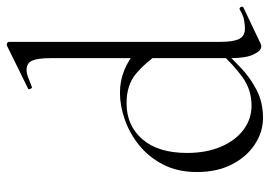

<svg xmlns="http://www.w3.org/2000/svg" viewBox="-132 -632 778 553"><g transform="rotate(-90 256.5 -356.0)"><path d="M193 13Q152 13 116 -11Q80 -35 58.5 -77.5Q37 -120 37 -177Q37 -233 58.5 -274.5Q80 -316 114 -343.5Q148 -371 188 -385Q228 -399 265 -399Q300 -399 330.5 -386.5Q361 -374 387 -351L378 -287Q353 -325 320.5 -352.5Q288 -380 235 -380Q171 -380 131.5 -334.5Q92 -289 92 -206Q92 -150 110 -108Q128 -66 159 -43Q190 -20 228 -20Q274 -20 310 -46Q346 -72 378 -108L386 -101Q365 -77 337 -50.5Q309 -24 273.5 -5.5Q238 13 193 13ZM412 -718V-108Q412 -72 420.5 -55.5Q429 -39 450 -39Q460 -39 474.5 -41.5Q489 -44 505 -54Q510 -56 512.5 -50.5Q515 -45 510 -43L407 6Q403 8 399 8Q386 8 375.5 -14.5Q365 -37 365 -81V-599Q365 -635 358 -651.5Q351 -668 331 -668Q322 -668 311 -664Q300 -660 283 -653Q279 -651 276.5 -657Q274 -663 278 -664L400 -724Q402 -725 405 -725Q407 -725 409.5 -723Q412 -721 412 -718Z"/></g></svg>

Font: Cormorant Light Light
Style: Regular
Weight: 300
Version: Version 4.000